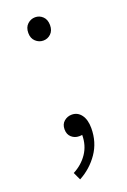

<svg xmlns="http://www.w3.org/2000/svg" viewBox="-124 -506 468 705"><g transform="rotate(-20 109.5 -153.0)"><path d="M110 -370Q93 -370 80 -382Q67 -394 67 -415Q67 -437 80 -449Q93 -461 110 -461Q127 -461 139.5 -449Q152 -437 152 -415Q152 -394 139.5 -382Q127 -370 110 -370ZM62 155 48 125Q83 107 104 76Q125 45 125 4Q121 5 113 5Q96 5 83.5 -6Q71 -17 71 -37Q71 -57 84 -68Q97 -79 114 -79Q137 -79 151 -60Q165 -41 165 -8Q165 47 136 89Q107 131 62 155Z"/></g></svg>

Font: TypoPRO Source Sans Pro
Style: Regular
Weight: 300
Designer: Paul D. Hunt
Foundry: Adobe Systems Incorporated
Version: Version 2.020;PS 2.000;hotconv 1.0.86;makeotf.lib2.5.63406